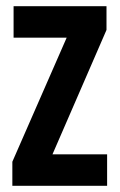

<svg xmlns="http://www.w3.org/2000/svg" viewBox="-20 -602 388 622"><path d="M24 -582H325V-505L150 -102H327V0H20V-78L196 -480H24Z"/></svg>

Font: Khand Semibold
Style: Regular
Weight: 600
Designer: Devanagari: Sanchit Sawaria, Jyotish Sonowal; Latin: Satya Rajpurohit
Foundry: Indian Type Foundry
Version: Version 1.100;PS 1.0;hotconv 1.0.78;makeotf.lib2.5.61930; tt